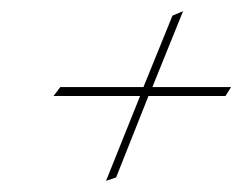

<svg xmlns="http://www.w3.org/2000/svg" viewBox="-20 -379 451 344"><path d="M394 -223 384 -207H246L188 -61L170 -55L231 -207H76L88 -223H237L289 -351L308 -359L253 -223Z"/></svg>

Font: Monsieur La Doulaise
Style: Regular
Weight: 400
Designer: Alejandro Paul
Foundry: Alejandro Paul
Version: Version 1.000